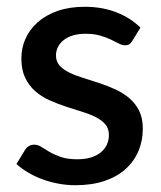

<svg xmlns="http://www.w3.org/2000/svg" viewBox="-20 -538 476 566"><path d="M370 -417.5Q366 -410.5 361 -407.5Q356 -404.5 348.5 -404.5Q340 -404.5 330 -409.8Q320 -415 306.5 -421.5Q293 -428 274.8 -433.2Q256.5 -438.5 232 -438.5Q212 -438.5 195.8 -433.8Q179.5 -429 168.2 -420.2Q157 -411.5 151 -399.8Q145 -388 145 -374.5Q145 -356.5 156 -344.5Q167 -332.5 185 -323.8Q203 -315 226 -308Q249 -301 273 -293Q297 -285 320 -274.5Q343 -264 361 -248.8Q379 -233.5 390 -211.8Q401 -190 401 -159Q401 -123 388 -92.5Q375 -62 350 -39.5Q325 -17 287.8 -4.5Q250.5 8 202.5 8Q176 8 151.2 3.2Q126.5 -1.5 104.2 -9.8Q82 -18 62.8 -29.5Q43.5 -41 28.5 -54.5L53.5 -95.5Q58 -103 64.8 -107.2Q71.5 -111.5 81.5 -111.5Q92 -111.5 102.2 -104.8Q112.5 -98 126.2 -90Q140 -82 159.5 -75.2Q179 -68.5 208 -68.5Q232 -68.5 249.5 -74.2Q267 -80 278.5 -90Q290 -100 295.5 -112.8Q301 -125.5 301 -140Q301 -159.5 290 -172Q279 -184.5 260.8 -193.5Q242.5 -202.5 219.2 -209.5Q196 -216.5 172 -224.5Q148 -232.5 124.8 -243Q101.5 -253.5 83.2 -269.8Q65 -286 54 -309.2Q43 -332.5 43 -366Q43 -396.5 55.2 -424Q67.5 -451.5 91.2 -472.5Q115 -493.5 149.8 -505.8Q184.5 -518 230 -518Q281.5 -518 323.5 -501.5Q365.5 -485 394 -456.5Z"/></svg>

Font: LatoLatin Semibold
Style: Regular
Weight: 600
Designer: Lukasz Dziedzic with Adam Twardoch and Botio Nikoltchev
Foundry: tyPoland Lukasz Dziedzic
Version: Version 2.015; 2015-08-06; http://www.latofonts.com/